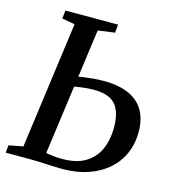

<svg xmlns="http://www.w3.org/2000/svg" viewBox="-111 -836 849 934"><g transform="rotate(15 314.0 -369.0)"><path d="M285 5.5Q262.5 5.5 233.8 4Q205 2.5 177.2 1.2Q149.5 0 128 0H1.5L5.5 -38L77 -51.5L163.5 -690L98.5 -701.5L103.5 -743H368.5L364.5 -701.5L280 -690L192.5 -49.5Q210 -46 232.5 -43.8Q255 -41.5 275.5 -41.5Q346.5 -41.5 391.2 -68.8Q436 -96 457.5 -143.8Q479 -191.5 479 -253.5Q479 -305.5 464.8 -339.5Q450.5 -373.5 419.8 -390Q389 -406.5 339.5 -406.5Q308 -406.5 278 -402.5Q248 -398.5 227.5 -395L233 -445Q249.5 -449.5 273 -452.8Q296.5 -456 322.2 -458.2Q348 -460.5 371 -460.5Q448 -460.5 498.8 -438Q549.5 -415.5 575 -371.5Q600.5 -327.5 600.5 -262.5Q600.5 -206 579.5 -157Q558.5 -108 518 -71.8Q477.5 -35.5 419 -15Q360.5 5.5 285 5.5Z"/></g></svg>

Font: Merriweather 36pt Medium
Style: Italic
Weight: 500
Italic angle: -7.8°
Version: Version 2.101